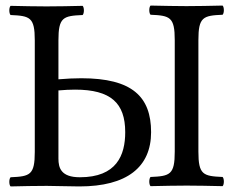

<svg xmlns="http://www.w3.org/2000/svg" viewBox="-20 -668 838 690"><path d="M693 -123V-524C693 -607 710 -612 780 -615C786 -621 786 -642 780 -648C736 -647 688.5 -646 650 -646C616.5 -646 568 -647 521 -648C515 -642 515 -621 521 -615C591 -612 608 -607 608 -524V-123C608 -40 591 -35 521 -32C515 -26 515 -5 521 1C566 0 614.7 -1 651 -1C686.6 -1 735 0 780 1C786 -5 786 -26 780 -32C710 -35 693 -40 693 -123ZM267 -31C199 -31 190 -65 190 -98V-343C211.5 -344.9 231.4 -345.9 249.7 -345.9C378.3 -345.9 430 -297.7 430 -193C430 -110 399 -31 267 -31ZM105 -122C105 -39 88 -34 18 -31C12 -25 12 -4 18 2C57 1 110.3 0 148 0C177 0 229 2 265 2C436.5 2 523 -67.5 523 -193C523 -320.1 455.6 -386.8 272.3 -386.8C247.1 -386.8 219.7 -385.5 190 -383V-523C190 -606 207 -611 277 -614C283 -620 283 -641 277 -647C238 -646 185.3 -645 147 -645C111.7 -645 58 -646 18 -647C12 -641 12 -620 18 -614C88 -611 105 -606 105 -523Z"/></svg>

Font: Libertinus Math
Style: Regular
Weight: 400
Designer: Philipp H. Poll
Foundry: Khaled Hosny
Version: Version 6.2